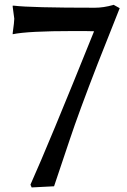

<svg xmlns="http://www.w3.org/2000/svg" viewBox="-20 -781 544 820"><path d="M34.2 -634.8V-639.6Q41 -688.5 41 -701.2Q41 -704.1 34.2 -752V-756.8H39.1Q111.3 -748 385.7 -748Q421.9 -748 463.9 -759.8L464.8 -760.7L491.2 -746.1L397.5 -509.8Q316.4 -300.8 277.3 -183.1Q238.3 -65.4 210.9 14.6L115.2 19.5L110.4 8.8V6.8Q185.5 -160.2 381.8 -647.5Q364.3 -648.4 341.8 -648.4H293.9Q98.6 -648.4 34.2 -634.8Z"/></svg>

Font: GenEi LateMin P v2
Style: Medium
Weight: 500
Designer: o_tamon (Modified)
Foundry: o_tamon / Adobe Systems Incorporated / FONT 910 / Philipp H. Poll
Version: Version 2.1;Original Version 1.004